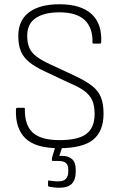

<svg xmlns="http://www.w3.org/2000/svg" viewBox="-20 -686 565 903"><path d="M257 11Q148 11 100 -35Q52 -81 55 -170Q55 -179 61 -179H92Q98 -179 97 -171Q96 -97 134.5 -62Q173 -27 260 -27Q348 -27 386.5 -56.5Q425 -86 425 -150Q425 -190 413 -215.5Q401 -241 375 -259.5Q349 -278 306 -296L189 -351Q146 -371 118.5 -393Q91 -415 78.5 -444.5Q66 -474 66 -516Q66 -591 117 -628.5Q168 -666 259 -666Q360 -666 410 -620.5Q460 -575 456 -489Q456 -481 451 -481H420Q417 -481 415.5 -483Q414 -485 415 -489Q416 -557 377.5 -592.5Q339 -628 259 -628Q188 -628 148 -601Q108 -574 108 -518Q108 -483 118.5 -460Q129 -437 152.5 -419.5Q176 -402 215 -384L331 -330Q382 -306 412 -283Q442 -260 454.5 -229Q467 -198 467 -151Q467 -69 418 -29Q369 11 257 11ZM258 197Q246 197 234 195.5Q222 194 211 192Q206 191 206 187V167Q206 162 211 163Q219 164 230 165.5Q241 167 253 167Q280 167 290.5 154.5Q301 142 301 122V111Q301 91 290.5 81Q280 71 253 71H229Q224 71 224 65Q224 62 224.5 57.5Q225 53 226 51L244 -8Q245 -13 249 -13H274Q280 -13 277 -7L259 47H272Q302 47 319 62.5Q336 78 336 110V124Q336 159 318 178Q300 197 258 197Z"/></svg>

Font: Sofia Sans Semi Condensed ExtraLight
Style: Regular
Weight: 250
Version: Version 4.100